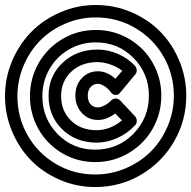

<svg xmlns="http://www.w3.org/2000/svg" viewBox="-40 -734 767 770"><path d="M707 -350.1Q707 -252 658.9 -168Q610.8 -84 526.6 -33.9Q442.4 16.1 341.8 16.1Q266.6 16.1 199.2 -13.2Q131.8 -42.5 84 -91.6Q36.1 -140.6 8.1 -207.8Q-20 -274.9 -20 -348.1Q-20 -421.4 8.3 -488.8Q36.6 -556.2 85 -605.5Q133.3 -654.8 201.2 -684.3Q269 -713.9 344.2 -713.9Q419.4 -713.9 486.8 -685.1Q554.2 -656.2 602.3 -607.4Q650.4 -558.6 678.7 -491.2Q707 -423.8 707 -350.1ZM29.8 -348.1Q29.8 -263.2 70.8 -191.2Q111.8 -119.1 183.8 -76.7Q255.9 -34.2 341.8 -34.2Q406.7 -34.2 465.3 -59.6Q523.9 -85 565.9 -127.4Q607.9 -169.9 632.6 -228.3Q657.2 -286.6 657.2 -350.1Q657.2 -435.1 616 -507.1Q574.7 -579.1 502.7 -621.6Q430.7 -664.1 344.2 -664.1Q279.3 -664.1 220.7 -638.7Q162.1 -613.3 120.4 -570.6Q78.6 -527.8 54.2 -469.7Q29.8 -411.6 29.8 -348.1ZM344.2 -613.8Q416.5 -613.8 477.3 -578.1Q538.1 -542.5 572.5 -481.9Q606.9 -421.4 606.9 -350.1Q606.9 -278.8 572.3 -217.8Q537.6 -156.7 476.3 -120.4Q415 -84 341.8 -84Q269.5 -84 209 -119.9Q148.4 -155.8 114.3 -216.3Q80.1 -276.9 80.1 -348.1Q80.1 -419.4 114.7 -480.5Q149.4 -541.5 210.4 -577.6Q271.5 -613.8 344.2 -613.8ZM129.9 -348.1Q129.9 -258.8 191.2 -196.3Q252.4 -133.8 341.8 -133.8Q432.6 -133.8 494.9 -197.3Q557.1 -260.7 557.1 -350.1Q557.1 -439 495.6 -501.5Q434.1 -564 344.2 -564Q284.7 -564 235.4 -534.9Q186 -505.9 158 -456.3Q129.9 -406.7 129.9 -348.1ZM351.1 -535.2Q392.6 -535.2 433.3 -517.6Q474.1 -500 502 -469.2Q507.8 -462.4 508.3 -452.6Q508.8 -442.9 502.9 -436L442.9 -363.8Q440.4 -360.4 436 -356.7Q431.6 -353 421.9 -353.3Q412.1 -353.5 403.8 -365.2Q392.1 -380.4 377.7 -389.2Q363.3 -397.9 353 -397.9Q335.4 -397.9 323.7 -385.3Q312 -372.6 312 -351.1Q312 -327.6 323.5 -315.4Q335 -303.2 353 -303.2Q363.3 -303.2 378.4 -310.8Q393.6 -318.4 405.8 -331.1Q413.1 -338.4 422.9 -338.9Q432.6 -339.4 441.9 -331.1L502 -267.1Q508.3 -260.7 508.5 -250Q508.8 -239.3 502.9 -232.9Q472.7 -199.7 431.4 -180.9Q390.1 -162.1 347.2 -162.1Q264.6 -162.1 209.7 -215.3Q154.8 -268.6 154.8 -349.1Q154.8 -429.7 211.2 -482.4Q267.6 -535.2 351.1 -535.2ZM205.1 -349.1Q205.1 -289.1 244.6 -250.5Q284.2 -211.9 347.2 -211.9Q400.9 -211.9 449.2 -251L421.9 -278.8Q387.7 -252.9 353 -252.9Q313.5 -252.9 287.8 -281.5Q262.2 -310.1 262.2 -351.1Q262.2 -392.1 287.8 -420.2Q313.5 -448.2 353 -448.2Q389.2 -448.2 422.9 -418L450.2 -450.2Q430.2 -465.8 403.1 -475.3Q376 -484.9 351.1 -484.9Q286.6 -484.9 245.8 -446.5Q205.1 -408.2 205.1 -349.1Z"/></svg>

Font: Trueno Black Outline
Style: Regular
Weight: 900
Width: 6
Designer: Julieta Ulanovsky
Foundry: Julieta Ulanovsky
Version: Version 3.001b | FøM Fix